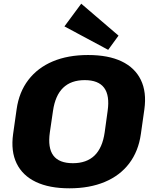

<svg xmlns="http://www.w3.org/2000/svg" viewBox="-20 -1009 831 1040"><path d="M356 11Q247 11 174.5 -23.5Q102 -58 70 -124Q38 -190 51 -283L70 -417Q83 -510 133.5 -576Q184 -642 266 -676.5Q348 -711 457 -711Q567 -711 639 -676.5Q711 -642 743 -576Q775 -510 762 -417L743 -283Q730 -190 680 -124Q630 -58 547.5 -23.5Q465 11 356 11ZM375 -125Q449 -125 492 -166.5Q535 -208 547 -292L563 -408Q575 -492 544 -533.5Q513 -575 439 -575Q365 -575 322 -533.5Q279 -492 267 -408L250 -292Q238 -208 269 -166.5Q300 -125 375 -125ZM622 -816 566 -739 329 -866 420 -989Z"/></svg>

Font: Pathway Extreme 8pt Thin 12pt ExtraBold
Style: Italic
Weight: 800
Italic angle: -8°
Version: Version 1.001;gftools[0.9.26]